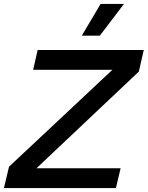

<svg xmlns="http://www.w3.org/2000/svg" viewBox="-41 -959 753 979"><path d="M472 -939H591L468 -777H376ZM151 -704H692L667 -594L145 -101H574L550 0H-21L5 -109L532 -603H128Z"/></svg>

Font: CBA Beacon Sans Bold
Style: Italic
Weight: 700
Italic angle: -13°
Designer: Wei Huang
Foundry: Wei Huang
Version: Version 1.002